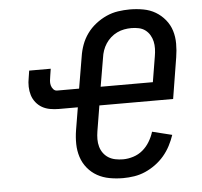

<svg xmlns="http://www.w3.org/2000/svg" viewBox="-53 -798 906 861"><g transform="rotate(-5 400.0 -367.5)"><path d="M467 8Q436 8 406 2.5Q376 -3 351 -17Q326 -31 307.5 -53.5Q289 -76 280 -104Q271 -132 270.5 -162.5Q270 -193 275 -224L292 -326H207Q187 -326 167.5 -329.5Q148 -333 132 -342Q116 -351 104 -366Q92 -381 86.5 -399Q81 -417 80.5 -437Q80 -457 84 -477L89 -509H186L181 -477Q179 -466 178 -455.5Q177 -445 179.5 -435Q182 -425 189 -417Q196 -409 206 -409H305L329 -551Q333 -578 342.5 -604Q352 -630 368.5 -653Q385 -676 408 -694Q431 -712 456.5 -723.5Q482 -735 509 -739Q536 -743 562 -743Q593 -743 623 -737.5Q653 -732 677.5 -717.5Q702 -703 720.5 -680.5Q739 -658 747.5 -630.5Q756 -603 756 -572Q756 -541 751 -511L721 -326H389L370 -211Q367 -193 367 -175.5Q367 -158 371.5 -142Q376 -126 385.5 -113Q395 -100 408.5 -91.5Q422 -83 439 -79.5Q456 -76 474 -76Q497 -76 520.5 -83.5Q544 -91 562.5 -106.5Q581 -122 594 -143.5Q607 -165 614 -188L703 -166Q695 -142 682.5 -118Q670 -94 652.5 -73.5Q635 -53 613 -37Q591 -21 567 -10.5Q543 0 517.5 4Q492 8 467 8ZM637 -409 656 -524Q659 -541 659.5 -558Q660 -575 656.5 -590.5Q653 -606 645 -619.5Q637 -633 624.5 -642.5Q612 -652 595.5 -655.5Q579 -659 562 -659Q546 -659 529.5 -656Q513 -653 497.5 -645.5Q482 -638 469 -626.5Q456 -615 446.5 -600.5Q437 -586 431.5 -570Q426 -554 424 -538L402 -409Z"/></g></svg>

Font: Iosevka Aile Medium
Style: Italic
Weight: 500
Italic angle: -9°
Designer: Belleve Invis
Foundry: Belleve Invis
Version: Version 31.1.0; ttfautohint (v1.8.4)